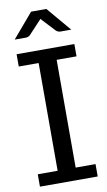

<svg xmlns="http://www.w3.org/2000/svg" viewBox="-101 -974 572 1023"><g transform="rotate(-10 185.0 -463.0)"><path d="M341.5 0.5H29V-66.5H136.5V-649.5H29V-716H341.5V-649.5H234V-66.5H341.5ZM338.5 -794.5H279Q268 -794.5 256.5 -804L195 -870L187 -879.5L116.5 -804Q106 -794.5 94 -794.5H32.5L144.5 -926H227Z"/></g></svg>

Font: Verano Sans
Style: Regular
Weight: 400
Designer: Lukasz Dziedzic with Adam Twardoch and Botio Nikoltchev
Foundry: tyPoland Lukasz Dziedzic
Version: Version 3.001;December 28, 2019;FontCreator 12.0.0.2547 64-b